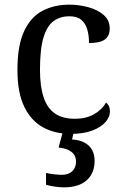

<svg xmlns="http://www.w3.org/2000/svg" viewBox="-20 -566 532 826"><path d="M283 10Q217 10 165.5 -18Q114 -46 84.5 -106.5Q55 -167 55 -265Q55 -372 84.5 -433.5Q114 -495 164.5 -520.5Q215 -546 278 -546Q320 -546 360 -535Q400 -524 426 -501.5Q452 -479 452 -444Q452 -421 442 -407Q432 -393 412.5 -387Q393 -381 363 -381Q363 -413 355.5 -439Q348 -465 330 -480.5Q312 -496 278 -496Q240 -496 211.5 -476Q183 -456 167.5 -406Q152 -356 152 -266Q152 -195 167.5 -148Q183 -101 216 -78Q249 -55 303 -55Q350 -55 384.5 -74.5Q419 -94 436 -125Q444 -119 448.5 -109.5Q453 -100 453 -86Q453 -63 434 -41Q415 -19 377.5 -4.5Q340 10 283 10ZM255 240Q239 240 217.5 237Q196 234 178 229V178Q196 182 214.5 184Q233 186 246 186Q275 186 291 170.5Q307 155 307 130Q307 101 285.5 86Q264 71 232 69L253 -9H300L290 34Q323 36 344.5 48Q366 60 376.5 79.5Q387 99 387 126Q387 179 353 209.5Q319 240 255 240Z"/></svg>

Font: Noto Serif Tibetan
Style: Regular
Weight: 400
Designer: Monotype Design Team
Foundry: Monotype Imaging Inc.
Version: Version 2.103